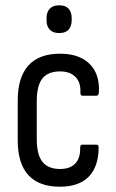

<svg xmlns="http://www.w3.org/2000/svg" viewBox="-20 -698 440 726"><path d="M207 8Q127 8 87 -36Q47 -80 47 -168V-318Q47 -406 87.5 -450.5Q128 -495 207 -495Q255 -495 288.5 -478Q322 -461 339 -429Q356 -397 354 -352Q354 -336 345 -336H292Q284 -336 284 -348Q286 -386 265.5 -407Q245 -428 207 -428Q162 -428 140.5 -401.5Q119 -375 119 -314V-172Q119 -113 140.5 -86Q162 -59 207 -59Q245 -59 264.5 -79.5Q284 -100 283 -138Q283 -151 291 -151H345Q353 -151 353 -141Q353 -69 316 -30.5Q279 8 207 8ZM204 -573Q180 -573 168 -586Q156 -599 156 -621V-630Q156 -652 168 -665Q180 -678 204 -678Q228 -678 239.5 -665Q251 -652 251 -630V-621Q251 -599 239.5 -586Q228 -573 204 -573Z"/></svg>

Font: Sofia Sans Condensed
Style: Regular
Weight: 400
Designer: Botio Nikoltchev, Ani Petrova
Foundry: lettersoup
Version: Version 4.100